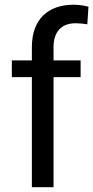

<svg xmlns="http://www.w3.org/2000/svg" viewBox="-20 -780 389 800"><path d="M203.1 0V-458.5H315.9V-528.3H203.1V-584C203.1 -647.9 236.3 -683.1 294.9 -683.1C312 -683.1 330.1 -681.2 343.8 -678.7L348.6 -752C328.1 -757.3 307.6 -760.3 286.6 -760.3C178.7 -760.3 112.8 -697.8 112.8 -584V-528.3H29.3V-458.5H112.8V0Z"/></svg>

Font: Nahid
Style: Regular
Weight: 400
Foundry: DejaVu fonts team - Redesigned by Saber Rastikerdar
Version: Version 0.3.0